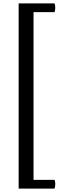

<svg xmlns="http://www.w3.org/2000/svg" viewBox="-20 -920 354 1122"><path d="M89 -900H299Q301 -894 302 -888Q303 -882 303 -876Q303 -869 302 -862.5Q301 -856 299 -849H176V131H299Q301 137 302 143Q303 149 303 155Q303 162 302 168.5Q301 175 299 182H89Z"/></svg>

Font: Adamina
Style: Regular
Weight: 400
Designer: Cyreal (www.cyreal.org)
Foundry: Alexei Vanyashin
Version: Version 1.013